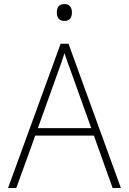

<svg xmlns="http://www.w3.org/2000/svg" viewBox="-20 -933 640 953"><path d="M300 -829C327 -829 337 -848 337 -871C337 -895 326 -913 300 -913C272 -913 262 -895 262 -871C262 -846 273 -829 300 -829ZM20 0H61L155 -260H446L539 0H580L320 -716H281ZM268 -576C278 -602 290 -637 300 -669C310 -637 324 -601 333 -576L433 -297H168Z"/></svg>

Font: Noto Sans Mono ExtraLight
Style: Regular
Weight: 200
Designer: Monotype Design Team
Foundry: Monotype Imaging Inc.
Version: Version 2.014